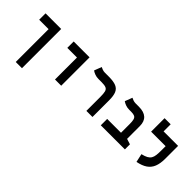

<svg xmlns="http://www.w3.org/2000/svg" viewBox="62 -1656 2805 2805"><g transform="rotate(45 1465.0 -253.5)"><path d="M412.6 224.6H284.2V-585.9H412.6ZM412.1 -585.9V-454.1H89.8V-585.9Z M870.6 0V-585.9H999V0ZM670.9 -454.1V-585.9H998V-454.1Z M1645 -345.2V0H1519V-285.2Q1519 -356 1509.8 -392.3Q1500.5 -428.7 1470.9 -441.4Q1441.4 -454.1 1380.4 -454.1H1315.4Q1273.9 -454.1 1239.5 -466.8Q1205.1 -479.5 1180.7 -497.1L1224.6 -611.8Q1235.8 -605 1262 -595.5Q1288.1 -585.9 1314.9 -585.9H1398.4Q1494.1 -585.9 1547.9 -563.5Q1601.6 -541 1623.3 -488.5Q1645 -436 1645 -345.2Z M2314.5 -104.5V0H1816.9V-131.8H2228ZM2228.5 -395V0H2102.5V-311.5Q2102.5 -369.1 2093.8 -399.9Q2085 -430.7 2061 -442.4Q2037.1 -454.1 1991.7 -454.1H1950.2Q1908.7 -454.1 1874.3 -466.8Q1839.8 -479.5 1815.4 -497.1L1859.4 -611.8Q1870.6 -605 1896.7 -595.5Q1922.9 -585.9 1949.7 -585.9H2018.1Q2123 -585.9 2175.8 -537.8Q2228.5 -489.7 2228.5 -395Z M2828.1 -585.9V-454.1H2402.3V-585.9ZM2528.3 -540H2402.3V-732.4H2528.3ZM2702.1 -585.9H2828.1V-318.4Q2828.1 -222.2 2802 -155.8Q2775.9 -89.4 2717.8 -49.3Q2659.7 -9.3 2563.5 9.3L2534.7 -121.6Q2591.8 -134.8 2625.5 -153.3Q2659.2 -171.9 2675.8 -199.7Q2692.4 -227.5 2697.3 -268.6Q2702.1 -309.6 2702.1 -367.2Z"/></g></svg>

Font: Cascadia Code
Style: Regular
Weight: 400
Monospace: yes
Designer: Aaron Bell
Foundry: Saja Typeworks
Version: Version 2106.017